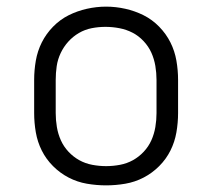

<svg xmlns="http://www.w3.org/2000/svg" viewBox="-20 -551 640 579"><path d="M300 8Q271 8 242 3Q213 -2 187 -15.5Q161 -29 140 -50Q119 -71 106 -97Q93 -123 88 -152Q83 -181 83 -210V-310Q83 -339 88 -368Q93 -397 106 -423Q119 -449 140 -470.5Q161 -492 187 -505Q213 -518 242 -524.5Q271 -531 300 -531Q329 -531 358 -524.5Q387 -518 413 -505Q439 -492 460 -470.5Q481 -449 494 -423Q507 -397 512 -368Q517 -339 517 -310V-210Q517 -181 512 -152Q507 -123 494 -97Q481 -71 460 -50Q439 -29 413 -15.5Q387 -2 358 3Q329 8 300 8ZM300 -50Q321 -50 342 -54Q363 -58 381 -68Q399 -78 413.5 -93.5Q428 -109 436.5 -128Q445 -147 448.5 -168Q452 -189 452 -210V-310Q452 -331 448.5 -352Q445 -373 436.5 -392Q428 -411 413 -427Q398 -443 379.5 -452.5Q361 -462 340 -466Q319 -470 298 -470Q277 -470 256.5 -466Q236 -462 218 -451.5Q200 -441 186 -425.5Q172 -410 163 -391Q154 -372 151 -351.5Q148 -331 148 -310V-210Q148 -189 151.5 -168Q155 -147 163.5 -128Q172 -109 186.5 -93.5Q201 -78 219 -68Q237 -58 258 -54Q279 -50 300 -50Z"/></svg>

Font: Iosevka Custom Light Extended
Style: Regular
Weight: 300
Width: 7
Monospace: yes
Designer: Belleve Invis
Foundry: Belleve Invis
Version: Version 11.2.4; ttfautohint (v1.8.4)